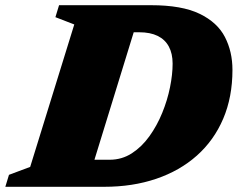

<svg xmlns="http://www.w3.org/2000/svg" viewBox="-52 -718 918 738"><path d="M369.5 -104Q416.5 -104 454.8 -128.8Q493 -153.5 522.2 -194.2Q551.5 -235 571.5 -284Q591.5 -333 601.5 -382.5Q611.5 -432 611.5 -473.5Q611.5 -512 597 -539Q582.5 -566 554 -580Q525.5 -594 483 -594H362L368.5 -698H529Q647 -698 715.2 -665Q783.5 -632 812.5 -575.8Q841.5 -519.5 841.5 -449.5Q841.5 -345 806 -261.8Q770.5 -178.5 704.8 -120Q639 -61.5 548.5 -30.8Q458 0 348.5 0H155L209.5 -104ZM233.5 -624 161 -652 175 -698H494L279 0H-31.5L-17.5 -46L64 -76.5Z"/></svg>

Font: Newsreader 9pt ExtraBold
Style: Italic
Weight: 800
Italic angle: -17°
Designer: Hugues Gentile
Foundry: Production Type
Version: Version 1.003